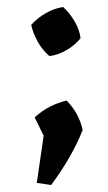

<svg xmlns="http://www.w3.org/2000/svg" viewBox="-20 -425 308 548"><path d="M85 97 109 -68 216 -54Q200 -14 177.5 25Q155 64 126 103ZM121 -4 79 -90Q100 -109 122.5 -120.5Q145 -132 170 -138Q187 -121 198.5 -100.5Q210 -80 216 -54ZM121 -265Q102 -281 88.5 -304.5Q75 -328 69 -354Q86 -373 110 -387Q134 -401 160 -405Q179 -388 193 -364Q207 -340 210 -316Q194 -296 170 -282Q146 -268 121 -265Z"/></svg>

Font: Piazzolla 24pt SemiBold
Style: Regular
Weight: 600
Designer: Juan Pablo del Peral
Foundry: Huerta Tipografica
Version: Version 2.005